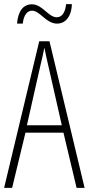

<svg xmlns="http://www.w3.org/2000/svg" viewBox="-20 -915 432 935"><path d="M63 -800H91C95 -843 114 -863 136 -863C175 -863 204 -800 258 -800C296 -800 328 -831 330 -895H302C298 -855 282 -831 257 -831C214 -831 188 -894 135 -894C95 -894 68 -863 63 -800ZM353 0H392L221 -714H171L0 0H39L104 -269H289ZM215 -596 281 -305H111L177 -597C185 -631 191 -654 196 -683C202 -654 207 -630 215 -596Z"/></svg>

Font: Noto Sans Georgian ExtraCondensed ExtraLight
Style: Regular
Weight: 200
Width: 2
Designer: Monotype Design Team, Akaki Razmadze
Foundry: Google LLC
Version: Version 2.005